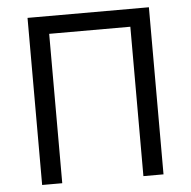

<svg xmlns="http://www.w3.org/2000/svg" viewBox="-51 -749 795 799"><g transform="rotate(-5 346.5 -349.0)"><path d="M93 0V-698H600V0H516V-624H177V0Z"/></g></svg>

Font: Aneliza
Style: Regular
Weight: 400
Designer: Mike Abbink, Paul van der Laan, Pieter van Rosmalen
Foundry: Bold Monday
Version: Version 3.0